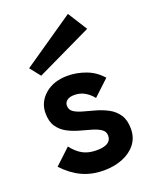

<svg xmlns="http://www.w3.org/2000/svg" viewBox="-142 -830 722 914"><g transform="rotate(-20 218.5 -373.5)"><path d="M224 6Q163 6 114 -17Q65 -40 22 -86L101 -160Q125 -128 154 -112Q183 -96 224 -96Q299 -96 299 -143Q299 -164 281.5 -176Q264 -188 236 -196Q208 -204 177 -212.5Q146 -221 118 -236Q90 -251 72.5 -277Q55 -303 55 -345Q55 -401 99 -439Q143 -477 214 -477Q260 -477 306 -460Q352 -443 385 -405L306 -331Q290 -352 266.5 -366Q243 -380 213 -380Q189 -380 176 -370Q163 -360 163 -344Q163 -322 181 -310.5Q199 -299 227.5 -291.5Q256 -284 287.5 -275Q319 -266 347.5 -250.5Q376 -235 394 -208Q412 -181 412 -137Q412 -92 387 -60Q362 -28 319.5 -11Q277 6 224 6ZM97 -520 55 -573 317 -753 379 -655Z"/></g></svg>

Font: Lil Grotesk Bold
Style: Regular
Weight: 700
Designer: Bastien Sozeau
Foundry: NBR — Bastien Sozeau
Version: Version 4.002; ttfautohint (v1.8.4.7-5d5b)